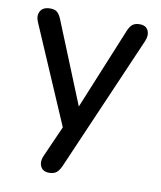

<svg xmlns="http://www.w3.org/2000/svg" viewBox="-78 -557 675 807"><g transform="rotate(10 259.0 -153.5)"><path d="M186 187Q159 187 149.5 167Q140 147 151 122L210 -11L30 -429Q19 -455 30 -474.5Q41 -494 72 -494Q90 -494 100.5 -486Q111 -478 120 -456L261 -109L404 -457Q413 -478 424 -486Q435 -494 454 -494Q480 -494 489.5 -474.5Q499 -455 488 -429L237 150Q227 171 216 179Q205 187 186 187Z"/></g></svg>

Font: Chiron GoRound TC
Style: Regular
Weight: 400
Designer: Ryoko NISHIZUKA 西塚涼子 (kana, bopomofo & ideographs); Paul D. Hunt (Latin, Greek & Cyrillic); Sandoll Communications 산돌커뮤니
Foundry: Adobe
Version: Version 1.000;hotconv 1.1.1;makeotfexe 2.6.0